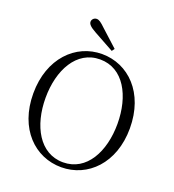

<svg xmlns="http://www.w3.org/2000/svg" viewBox="-166 -1065 1093 1207"><g transform="rotate(20 381.0 -461.5)"><path d="M443 -799C405 -833 368 -868 333 -899C303 -928 289 -938 273 -938C256 -938 242 -924 242 -908C242 -892 256 -877 296 -855C340 -831 385 -806 430 -781ZM381 15C557 15 704 -128 704 -362C704 -600 557 -742 381 -742C205 -742 58 -597 58 -362C58 -125 205 15 381 15ZM381 -18C224 -18 140 -176 140 -362C140 -548 224 -706 381 -706C538 -706 621 -548 621 -362C621 -176 538 -18 381 -18Z"/></g></svg>

Font: Noto Serif CJK SC Light
Style: Regular
Weight: 300
Designer: Ryoko NISHIZUKA 西塚涼子 (kana & ideographs); Frank Grießhammer (Latin, Greek & Cyrillic); Wenlong ZHANG 张文龙 (bopomofo); San
Foundry: Adobe
Version: Version 2.001;hotconv 1.1.0;makeotfexe 2.6.0